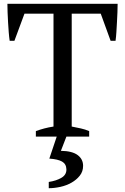

<svg xmlns="http://www.w3.org/2000/svg" viewBox="-20 -720 659 1012"><path d="M450 0H330L301 75Q361 76 389.5 97.5Q418 119 418 154Q418 184 400.5 206Q383 228 356.5 243Q330 258 298 265Q266 272 237 272V239Q277 233 304 217Q331 201 330 172Q329 144 307 131.5Q285 119 240 116L279 0H169V-29Q191 -37 213.5 -43Q236 -49 262 -53V-648H109L56 -505H31Q28 -525 26 -550.5Q24 -576 22.5 -602.5Q21 -629 20 -654.5Q19 -680 19 -700H600Q600 -680 599 -655Q598 -630 596.5 -603.5Q595 -577 593.5 -551.5Q592 -526 589 -505H563L511 -648H358V-53Q384 -48 406.5 -43Q429 -38 450 -29Z"/></svg>

Font: PT Serif
Style: Regular
Weight: 400
Designer: A.Korolkova, O.Umpeleva, V.Yefimov
Foundry: ParaType Ltd
Version: Version 1.000W OFL; ttfautohint (v1.6)